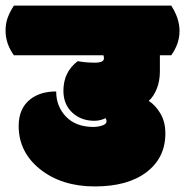

<svg xmlns="http://www.w3.org/2000/svg" viewBox="-57 -670 663 687"><path d="M221.2 -451.2Q169.9 -412.6 169.9 -345.2Q169.9 -296.9 201.4 -267.3Q232.9 -237.8 280.8 -237.8Q301.3 -237.8 320.8 -247.1Q324.2 -242.2 324.2 -236.3Q324.2 -225.6 308.3 -220.7Q292.5 -215.8 277.3 -215.8Q214.8 -215.8 179.4 -252.4Q144 -289.1 144 -342.8Q87.9 -342.8 52.2 -315.4Q9.8 -282.7 9.8 -219.2Q9.8 -125.5 86.9 -64.2Q164.1 -2.9 282.2 -2.9Q400.4 -2.9 467.5 -54.2Q534.7 -105.5 534.7 -192.4Q534.7 -234.4 516.8 -264.2Q499 -293.9 475.1 -309.1Q492.7 -324.2 503.9 -352.3Q515.1 -380.4 515.1 -414.1V-472.2H555.7Q585.4 -513.7 585.4 -558.8Q585.4 -604 555.7 -649.9H-7.3Q-22.9 -625.5 -30 -605.2Q-37.1 -585 -37.1 -560.1Q-37.1 -513.7 -7.3 -472.2H313Q314.9 -468.3 314.9 -460.9Q314.9 -445.8 282 -445.8Q249 -445.8 221.2 -451.2Z"/></svg>

Font: Friends & Family
Style: Regular
Weight: 400
Designer: Sarang Kulkarni, Maithili Shingre, Noopur Datye
Foundry: Ek Type
Version: Version 1.000;hotconv 1.0.117;makeotfexe 2.5.65602